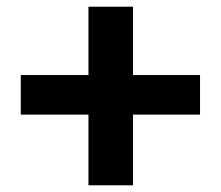

<svg xmlns="http://www.w3.org/2000/svg" viewBox="-20 -553 660 573"><path d="M42 -211V-329H244V-533H377V-329H577V-211H377V0H244V-211Z"/></svg>

Font: BitterBold
Style: Bold
Weight: 700
Designer: Sol Matas
Foundry: Sol Matas
Version: Version 001.001